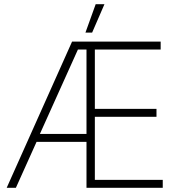

<svg xmlns="http://www.w3.org/2000/svg" viewBox="-20 -899 863 919"><path d="M480 -879H438L389 -743H421ZM12 0H56L155 -220H394V0H759V-38H434V-340H729V-378H434V-662H749V-700H325ZM171 -258 353 -662H394V-258Z"/></svg>

Font: Fixel Text ExtraLight
Style: Regular
Weight: 200
Width: 4
Designer: AlfaBravo + MacPaw
Foundry: Kyrylo Tkachov, Marchela Mozhyna, Serhii Makarenko, Maria Weinstein, Zakhar Kryvoshyya
Version: Version 1.211